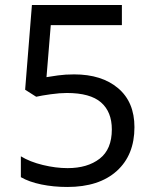

<svg xmlns="http://www.w3.org/2000/svg" viewBox="-20 -734 612 764"><path d="M275 -438Q385 -438 450 -383Q515 -328 515 -228Q515 -117 444.5 -53.5Q374 10 248 10Q193 10 144.5 0Q96 -10 63 -29V-112Q99 -90 150.5 -77.5Q202 -65 249 -65Q328 -65 376.5 -102.5Q425 -140 425 -219Q425 -289 382 -326.5Q339 -364 246 -364Q218 -364 182 -359Q146 -354 124 -349L80 -377L107 -714H465V-634H182L165 -427Q182 -430 211 -434Q240 -438 275 -438Z"/></svg>

Font: Noto Sans Tifinagh Tawellemmet
Style: Regular
Weight: 400
Designer: JamraPatel
Foundry: JamraPatel LLC
Version: Version 2.006; ttfautohint (v1.8.4.7-5d5b)